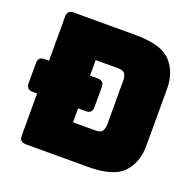

<svg xmlns="http://www.w3.org/2000/svg" viewBox="-126 -853 1008 986"><g transform="rotate(20 378.0 -360.0)"><path d="M452 0H115Q96 0 87.5 -8.5Q79 -17 79 -36V-265H56Q37 -265 28.5 -273.5Q20 -282 20 -301V-408Q20 -427 28.5 -435.5Q37 -444 56 -444H79V-684Q79 -703 87.5 -711.5Q96 -720 115 -720H452Q593 -720 645.5 -663Q698 -606 698 -516V-204Q698 -114 645.5 -57Q593 0 452 0ZM303 -189H425Q455 -189 463.5 -203.5Q472 -218 472 -238V-481Q472 -500 463.5 -514.5Q455 -529 425 -529H303V-444H344Q363 -444 371.5 -435.5Q380 -427 380 -408V-301Q380 -282 371.5 -273.5Q363 -265 344 -265H303Z"/></g></svg>

Font: Bungee
Style: Regular
Weight: 400
Designer: David Jonathan Ross
Foundry: David Jonathan Ross
Version: Version 1.001;PS 1.0;hotconv 1.0.72;makeotf.lib2.5.5900